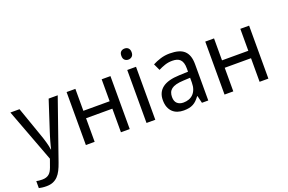

<svg xmlns="http://www.w3.org/2000/svg" viewBox="-117 -1162 2740 1826"><g transform="rotate(-20 1253.0 -248.5)"><path d="M4.9 -536.1H97.2L202.1 -236.8Q209 -217.3 216.1 -195.8Q223.1 -174.3 229.2 -152.8Q235.4 -131.3 239.7 -111.3Q244.1 -91.3 246.1 -74.2H249Q251.5 -86.4 256.8 -107.4Q262.2 -128.4 268.8 -152.1Q275.4 -175.8 282.5 -198.7Q289.6 -221.7 294.9 -237.8L392.1 -536.1H483.9L272 69.8Q258.3 109.4 242.4 140.9Q226.6 172.4 205.6 194.3Q184.6 216.3 156.2 228.3Q127.9 240.2 88.9 240.2Q63.5 240.2 44.9 237.5Q26.4 234.9 13.2 231.9V161.1Q23.4 163.6 39.1 165.3Q54.7 167 71.8 167Q95.2 167 112.3 161.4Q129.4 155.8 142.1 145Q154.8 134.3 163.8 118.7Q172.9 103 180.2 83L208 4.9Z M662.6 -536.1V-314H928.7V-536.1H1017.6V0H928.7V-238.8H662.6V0H573.7V-536.1Z M1276.4 0H1187.5V-536.1H1276.4ZM1180.7 -681.2Q1180.7 -710.4 1195.6 -723.6Q1210.4 -736.8 1232.4 -736.8Q1243.2 -736.8 1252.7 -733.6Q1262.2 -730.5 1269.3 -723.6Q1276.4 -716.8 1280.5 -706.3Q1284.7 -695.8 1284.7 -681.2Q1284.7 -652.8 1269.3 -638.9Q1253.9 -625 1232.4 -625Q1210.4 -625 1195.6 -638.7Q1180.7 -652.3 1180.7 -681.2Z M1748.5 0 1730.5 -74.2H1726.6Q1710.4 -52.2 1694.3 -36.4Q1678.2 -20.5 1659.2 -10.3Q1640.1 0 1616.7 4.9Q1593.3 9.8 1562.5 9.8Q1528.8 9.8 1500.5 0.2Q1472.2 -9.3 1451.4 -29.1Q1430.7 -48.8 1418.9 -78.9Q1407.2 -108.9 1407.2 -149.9Q1407.2 -230 1463.6 -272.9Q1520 -315.9 1635.3 -319.8L1725.1 -323.2V-356.9Q1725.1 -389.6 1718 -411.6Q1710.9 -433.6 1697.5 -447Q1684.1 -460.4 1664.3 -466.3Q1644.5 -472.2 1619.1 -472.2Q1578.6 -472.2 1543.7 -460.4Q1508.8 -448.7 1476.6 -432.1L1445.3 -499Q1481.4 -518.6 1525.9 -532.2Q1570.3 -545.9 1619.1 -545.9Q1668.9 -545.9 1705.3 -535.9Q1741.7 -525.9 1765.4 -504.2Q1789.1 -482.4 1800.8 -448.7Q1812.5 -415 1812.5 -367.2V0ZM1585.4 -62Q1615.2 -62 1640.6 -71.3Q1666 -80.6 1684.6 -99.4Q1703.1 -118.2 1713.6 -146.7Q1724.1 -175.3 1724.1 -213.9V-262.2L1654.3 -258.8Q1610.4 -256.8 1580.6 -249Q1550.8 -241.2 1533 -227.3Q1515.1 -213.4 1507.3 -193.6Q1499.5 -173.8 1499.5 -148.9Q1499.5 -104 1523.2 -83Q1546.9 -62 1585.4 -62Z M2065.9 -536.1V-314H2332V-536.1H2420.9V0H2332V-238.8H2065.9V0H1977.1V-536.1Z"/></g></svg>

Font: Genotype
Style: Regular
Weight: 400
Foundry: Ascender Corporation
Version: Version 1.00